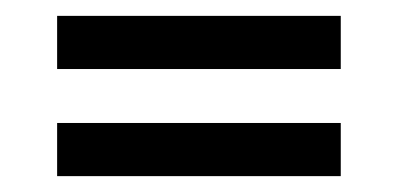

<svg xmlns="http://www.w3.org/2000/svg" viewBox="-20 -503 502 242"><path d="M52 -416V-483H409.5V-416ZM52 -281V-348H409.5V-281Z"/></svg>

Font: Big Shoulders
Style: Regular
Weight: 400
Designer: Patric King
Foundry: XO Type Co
Version: Version 2.002